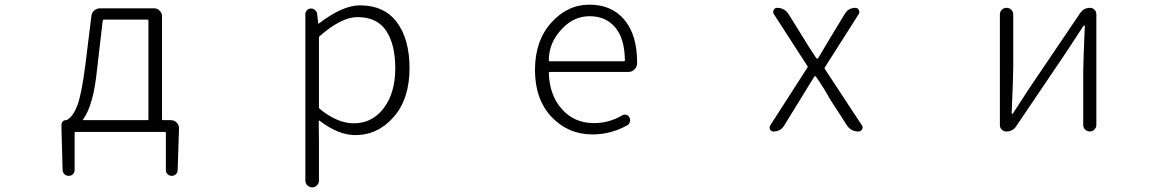

<svg xmlns="http://www.w3.org/2000/svg" viewBox="-20 -567 5040 828"><path d="M427.7 -482.4Q423.8 -482.4 422.9 -477.5L399.4 -275.4Q390.6 -186.5 375 -133.3Q359.4 -80.1 337.9 -51.8Q335.9 -48.8 339.8 -48.8H615.2Q620.1 -48.8 620.1 -52.7V-477.5Q620.1 -482.4 615.2 -482.4ZM678.7 -52.7Q678.7 -48.8 683.6 -48.8H716.8Q731.4 -48.8 741.7 -38.6Q752 -28.3 752 -13.7L746.1 167Q746.1 176.8 738.8 184.1Q731.4 191.4 720.7 191.4Q710 191.4 702.6 184.1Q695.3 176.8 695.3 167V5.9Q695.3 2 691.4 2H305.7Q301.8 2 301.8 5.9V166Q301.8 176.8 294.4 184.1Q287.1 191.4 276.4 191.4Q265.6 191.4 257.8 184.1Q250 176.8 250 166L245.1 -13.7V-29.3Q245.1 -37.1 250.5 -43Q255.9 -48.8 264.6 -48.8Q266.6 -48.8 268.6 -49.8Q294.9 -63.5 313.5 -112.3Q332 -161.1 347.7 -284.2L374 -497.1Q375 -511.7 386.2 -521.5Q397.5 -531.2 412.1 -531.2H644.5Q658.2 -531.2 668.5 -521Q678.7 -510.7 678.7 -497.1Z M1296.9 211.9V-505.9Q1296.9 -516.6 1304.2 -523.4Q1311.5 -530.3 1321.3 -530.3Q1331.1 -530.3 1338.9 -523.4Q1346.7 -516.6 1347.7 -506.8L1352.5 -465.8Q1352.5 -464.8 1353.5 -464.8Q1354.5 -464.8 1355.5 -465.8Q1457 -543.9 1532.2 -543.9Q1636.7 -543.9 1691.4 -471.2Q1746.1 -398.4 1746.1 -272.5Q1746.1 -140.6 1677.7 -62.5Q1609.4 15.6 1511.7 15.6Q1439.5 15.6 1357.4 -46.9Q1354.5 -48.8 1354.5 -44.9L1355.5 48.8V211.9Q1355.5 223.6 1346.7 232.4Q1337.9 241.2 1326.2 241.2Q1314.5 241.2 1305.7 232.4Q1296.9 223.6 1296.9 211.9ZM1505.9 -35.2Q1585 -35.2 1634.8 -100.6Q1684.6 -166 1684.6 -272.5Q1684.6 -375 1645.5 -434.1Q1606.4 -493.2 1521.5 -493.2Q1452.1 -493.2 1358.4 -411.1Q1355.5 -408.2 1355.5 -404.3V-104.5Q1355.5 -100.6 1358.4 -97.7Q1434.6 -35.2 1505.9 -35.2Z M2535.2 12.7Q2429.7 12.7 2358.4 -63Q2287.1 -138.7 2287.1 -265.6Q2287.1 -390.6 2356.9 -468.8Q2426.8 -546.9 2521.5 -546.9Q2618.2 -546.9 2672.9 -481.4Q2727.5 -416 2727.5 -298.8Q2727.5 -294.9 2727.5 -292Q2726.6 -277.3 2715.8 -267.1Q2705.1 -256.8 2689.5 -256.8H2350.6Q2346.7 -256.8 2346.7 -252.9Q2349.6 -156.2 2403.3 -96.2Q2457 -36.1 2541 -36.1Q2606.4 -36.1 2663.1 -69.3Q2670.9 -74.2 2680.7 -71.8Q2690.4 -69.3 2694.3 -60.5Q2699.2 -51.8 2696.3 -41.5Q2693.4 -31.2 2684.6 -26.4Q2614.3 12.7 2535.2 12.7ZM2346.7 -306.6Q2346.7 -302.7 2350.6 -302.7H2669.9Q2674.8 -302.7 2674.8 -307.6Q2674.8 -307.6 2674.8 -307.6Q2673.8 -400.4 2633.3 -448.7Q2592.8 -497.1 2522.5 -497.1Q2456.1 -497.1 2406.2 -445.3Q2346.7 -384.8 2346.7 -306.6Z M3315.4 0Q3305.7 0 3300.8 -8.8Q3298.8 -12.7 3298.8 -16.6Q3298.8 -21.5 3301.8 -26.4L3461.9 -275.4Q3464.8 -279.3 3461.9 -282.2L3317.4 -505.9Q3311.5 -514.6 3316.4 -523.9Q3321.3 -533.2 3331.1 -533.2Q3363.3 -533.2 3380.9 -505.9L3445.3 -402.3Q3469.7 -361.3 3501 -315.4Q3502.9 -314.5 3504.9 -314.5Q3506.8 -314.5 3507.8 -315.4Q3512.7 -324.2 3559.6 -402.3L3623 -506.8Q3638.7 -533.2 3668.9 -533.2Q3678.7 -533.2 3683.6 -524.4Q3688.5 -515.6 3683.6 -506.8L3537.1 -276.4Q3534.2 -273.4 3537.1 -269.5L3696.3 -27.3Q3700.2 -22.5 3700.2 -17.6Q3700.2 -13.7 3697.3 -8.8Q3692.4 0 3681.6 0Q3649.4 0 3631.8 -27.3L3558.6 -140.6Q3533.2 -187.5 3499 -236.3Q3497.1 -238.3 3494.6 -238.3Q3492.2 -238.3 3491.2 -235.4Q3481.4 -220.7 3461.9 -188.5Q3442.4 -156.2 3432.6 -140.6L3362.3 -26.4Q3346.7 0 3315.4 0Z M4320.3 0Q4308.6 0 4300.3 -7.8Q4292 -15.6 4292 -27.3V-504.9Q4292 -516.6 4300.3 -524.9Q4308.6 -533.2 4320.8 -533.2Q4333 -533.2 4341.3 -524.9Q4349.6 -516.6 4349.6 -504.9V-276.4Q4349.6 -240.2 4342.8 -78.1Q4342.8 -76.2 4345.2 -76.2Q4347.7 -76.2 4348.6 -78.1Q4359.4 -94.7 4385.7 -135.3Q4412.1 -175.8 4422.9 -192.4L4637.7 -509.8Q4653.3 -533.2 4680.7 -533.2Q4692.4 -533.2 4700.2 -524.9Q4708 -516.6 4708 -505.9V-28.3Q4708 -16.6 4699.7 -8.3Q4691.4 0 4679.7 0Q4668 0 4659.7 -8.3Q4651.4 -16.6 4651.4 -28.3V-255.9Q4651.4 -293 4658.2 -454.1Q4658.2 -457 4655.8 -457Q4653.3 -457 4652.3 -455.1Q4636.7 -431.6 4578.1 -341.8L4362.3 -22.5Q4347.7 0 4320.3 0Z"/></svg>

Font: Gen Jyuu Gothic L Monospace Light
Style: Regular
Weight: 300
Designer: [Source Han Sans]
Ryoko NISHIZUKA  (kana & ideographs); Paul D. Hunt (Latin, Greek & Cyrillic); Wenlong ZHANG  (bopomofo
Version: Version 1.002.20150607